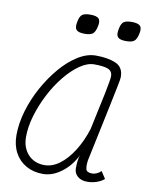

<svg xmlns="http://www.w3.org/2000/svg" viewBox="-92 -903 784 986"><g transform="rotate(10 300.0 -410.0)"><path d="M495 -53 519 -16Q505 -3 481 5.5Q457 14 431 14Q400 14 381 -2Q362 -18 362 -44Q362 -65 364.5 -84Q367 -103 371 -113Q343 -56 296 -21Q249 14 200 14Q150 14 112 -7.5Q74 -29 53 -68Q32 -107 32 -159Q32 -220 51.5 -286Q71 -352 105 -413.5Q139 -475 181.5 -524.5Q224 -574 271 -603Q318 -632 363 -632Q426 -632 467 -614.5Q508 -597 508 -545Q508 -541 506 -527.5Q504 -514 498 -486Q492 -458 482 -408.5Q472 -359 455.5 -282Q439 -205 416 -95Q412 -67 416 -49.5Q420 -32 449 -32Q460 -32 472.5 -37.5Q485 -43 495 -53ZM200 -32Q240 -32 278 -60Q316 -88 348.5 -139Q381 -190 402 -257Q428 -376 443 -450Q458 -524 458 -540Q458 -567 435.5 -576.5Q413 -586 363 -586Q327 -586 288 -559Q249 -532 212 -486.5Q175 -441 146 -385Q117 -329 99.5 -270.5Q82 -212 82 -159Q82 -102 114.5 -67Q147 -32 200 -32ZM502 -732Q469 -732 458.5 -744.5Q448 -757 455 -788Q460 -815 472.5 -824.5Q485 -834 515 -834Q548 -834 559 -822Q570 -810 563 -780Q557 -752 544.5 -742Q532 -732 502 -732ZM286 -732Q253 -732 242.5 -744.5Q232 -757 239 -788Q244 -815 256.5 -824.5Q269 -834 299 -834Q332 -834 343 -822Q354 -810 347 -780Q341 -752 328.5 -742Q316 -732 286 -732Z"/></g></svg>

Font: Victor Mono Thin Thin
Style: Italic
Weight: 250
Italic angle: -12°
Monospace: yes
Version: Version 1.561;gftools[0.9.30]